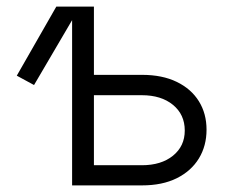

<svg xmlns="http://www.w3.org/2000/svg" viewBox="-20 -561 697 581"><path d="M83 -303.7 30.8 -332 150.4 -541H222.2ZM252 -334.5H409.7Q471.2 -334.5 514.9 -313.2Q558.6 -292 581.8 -254.6Q605 -217.3 605 -168.5Q605 -119.6 581.8 -81.5Q558.6 -43.5 514.9 -21.7Q471.2 0 409.7 0H198.2V-541H264.2V-61H409.2Q467.8 -61 503.4 -89.8Q539.1 -118.7 539.1 -166Q539.1 -214.4 503.4 -243.7Q467.8 -272.9 409.2 -272.9H252Z"/></svg>

Font: Inter 17pt Light
Style: Regular
Weight: 300
Version: Version 4.001;git-66647c0bb